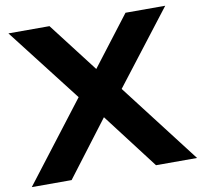

<svg xmlns="http://www.w3.org/2000/svg" viewBox="-99 -827 962 914"><g transform="rotate(-10 381.5 -370.0)"><path d="M-18 0 276 -383 -0.5 -740H198L382 -500.5L565.5 -740H757.5L484.5 -386L781 0H582.5L378 -268L174.5 0Z"/></g></svg>

Font: Encode Sans Exp
Style: Bold
Weight: 700
Width: 7
Designer: Multiple Designers
Foundry: Impallari Type
Version: Version 3.002; ttfautohint (v1.8.3) -l 8 -r 50 -G 200 -x 14 